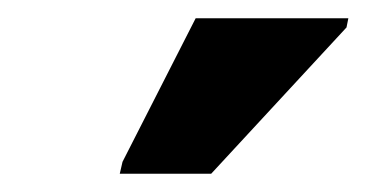

<svg xmlns="http://www.w3.org/2000/svg" viewBox="-20 -796 401 210"><path d="M111 -606H211L359 -766L361 -776H194L114 -619Z"/></svg>

Font: Noto Sans
Style: Bold Italic
Weight: 700
Italic angle: -12°
Designer: Monotype Design Team
Foundry: Monotype Imaging Inc.
Version: Version 2.013